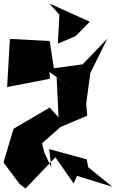

<svg xmlns="http://www.w3.org/2000/svg" viewBox="-60 -1000 667 1105"><path d="M195 -122 182 -175 288 -269 442 -334 436 -403 460 -580 558 -778 416 -630 250 -607 226 -764 -3 -776 -19 -499 228 -547 224 -586 360 -489 266 -555 277 -325 226 -381 18 -259 -40 -65 53 59 87 85 259 -95 364 56 383 12 587 75 448 -37 439 -83 223 -142 236 -36ZM282 -915 273 -749 375 -792 457 -875 224 -980Z"/></svg>

Font: Asimov Silicon
Style: Regular
Weight: 400
Designer: Google
Version: Version 2.000980; 2014